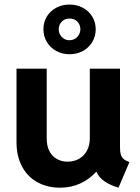

<svg xmlns="http://www.w3.org/2000/svg" viewBox="-20 -830 624 857"><path d="M53.7 -196.3V-523.4H188.5V-211.9Q188.5 -178.7 200.4 -155.5Q212.4 -132.3 233.6 -120.4Q254.9 -108.4 281.2 -108.4Q310.5 -108.4 333.3 -121.3Q356 -134.3 368.4 -158Q380.9 -181.6 380.9 -211.9V-523.4H515.6V-173.8Q515.6 -152.8 519 -140.9Q522.5 -128.9 531.2 -120.8Q540 -112.8 557.6 -106.4L508.8 7.8Q429.2 -16.6 411.1 -62.5H408.7Q378.4 -29.3 337.6 -10.7Q296.9 7.8 248 7.8Q192.4 7.8 148.2 -15.9Q104 -39.6 78.9 -85.7Q53.7 -131.8 53.7 -196.3ZM173.8 -699.2Q173.8 -730.5 189 -755.9Q204.1 -781.2 230.7 -795.4Q257.3 -809.6 290 -809.6Q323.2 -809.6 349.9 -795.4Q376.5 -781.2 391.8 -755.9Q407.2 -730.5 407.2 -699.2Q407.2 -668.5 392.1 -642.8Q377 -617.2 350.1 -602.5Q323.2 -587.9 290 -587.9Q257.8 -587.9 231 -602.5Q204.1 -617.2 189 -642.8Q173.8 -668.5 173.8 -699.2ZM338.9 -699.2Q338.4 -720.2 325 -733.9Q311.5 -747.6 290 -747.1Q270 -747.6 256.1 -733.9Q242.2 -720.2 242.2 -699.2Q242.2 -679.2 256.1 -664.8Q270 -650.4 289.1 -650.4Q310.5 -650.4 324.2 -664.3Q337.9 -678.2 338.9 -699.2Z"/></svg>

Font: Reddit Sans Fudge
Style: Bold
Weight: 700
Designer: Stephen Hutchings
Foundry: Reddit
Version: Version 1.013